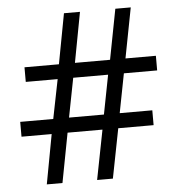

<svg xmlns="http://www.w3.org/2000/svg" viewBox="-52 -762 749 811"><g transform="rotate(-5 323.0 -357.0)"><path d="M479 -439 446.8 -272.9H585V-210H435.1L394 0H327.1L368.2 -210H220.2L180.2 0H113.8L152.8 -210H24.9V-272.9H165L198.2 -439H63V-501H209L249 -713.9H316.9L276.9 -501H425.8L466.8 -713.9H532.2L491.2 -501H620.1V-439ZM231.9 -272.9H379.9L412.1 -439H264.2Z"/></g></svg>

Font: Sahel FD
Style: FD
Weight: 400
Foundry: Saber Rastikerdar (saber.rastikerdar@gmail.com)
Version: Version 3.3.1